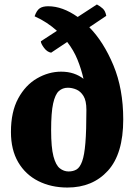

<svg xmlns="http://www.w3.org/2000/svg" viewBox="-20 -831 601 860"><path d="M282 9Q209 9 151.5 -20Q94 -49 61.5 -104.5Q29 -160 29 -240Q29 -330 61.5 -390Q94 -450 146 -480Q198 -510 254 -510Q285 -510 310 -501.5Q335 -493 354 -478Q344 -522 327 -564Q310 -606 281 -643L209 -595Q191 -598 177 -617Q163 -636 163 -646L235 -693Q214 -712 189 -728.5Q164 -745 135 -758Q144 -784 157.5 -793.5Q171 -803 196 -803Q260 -803 328 -755L414 -811Q429 -803 440.5 -792.5Q452 -782 456 -760L380 -709Q444 -644 488 -538.5Q532 -433 532 -296Q532 -142 463.5 -66.5Q395 9 282 9ZM287 -63Q308 -63 323 -72Q338 -81 348 -108.5Q358 -136 362.5 -191Q367 -246 367 -339Q367 -380 354 -401Q341 -422 322 -430Q303 -438 284 -438Q260 -438 243.5 -423Q227 -408 218 -367.5Q209 -327 209 -248Q209 -170 219.5 -130.5Q230 -91 248 -77Q266 -63 287 -63Z"/></svg>

Font: Calistoga
Style: Regular
Weight: 400
Designer: Yvonne Schuttler, Eben Sorkin
Foundry: www.sorkintype.com
Version: Version 1.010; ttfautohint (v1.8.4.7-5d5b)